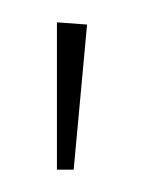

<svg xmlns="http://www.w3.org/2000/svg" viewBox="-20 -755 128 172"><path d="M31 -735 58 -733 46 -603H31Z"/></svg>

Font: FiraGO Thin
Style: Regular
Weight: 100
Designer: bBox Type
Foundry: bBox Type GmbH
Version: Version 1.001;PS 001.001;hotconv 1.0.88;makeotf.lib2.5.64775